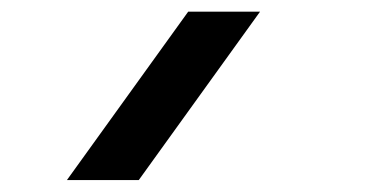

<svg xmlns="http://www.w3.org/2000/svg" viewBox="-20 -196 640 330"><path d="M427 -176 218.5 113.5H95L303.5 -176Z"/></svg>

Font: JuliaMono SemiBoldItalic
Style: Regular
Weight: 600
Italic angle: -9°
Monospace: yes
Designer: cormullion
Foundry: corm
Version: Version 0.049; ttfautohint (v1.8.4)